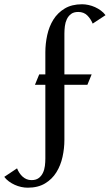

<svg xmlns="http://www.w3.org/2000/svg" viewBox="-144 -727 515 901"><path d="M351.1 -655.8 291 -616.2Q281.7 -638.7 265.4 -654.8Q249 -670.9 223.1 -670.9Q202.1 -670.9 189.5 -661.4Q176.8 -651.9 169.7 -637Q162.6 -622.1 160.4 -604.2Q158.2 -586.4 158.2 -569.8V-377.9H286.1L266.1 -329.1H158.2V-70.8Q158.2 -30.8 149.4 9.3Q140.6 49.3 120.6 81.5Q100.6 113.8 67.4 133.8Q34.2 153.8 -14.2 153.8Q-28.8 153.8 -44.4 150.4Q-60.1 147 -74.7 140.4Q-89.4 133.8 -102.3 124.3Q-115.2 114.7 -124 103L-64 63Q-59.6 74.2 -53 84.2Q-46.4 94.2 -38.1 101.8Q-29.8 109.4 -19.3 113.8Q-8.8 118.2 3.9 118.2Q24.9 118.2 37.6 108.6Q50.3 99.1 57.4 84.2Q64.5 69.3 66.7 51.5Q68.8 33.7 68.8 17.1V-329.1H20L40 -377.9H68.8V-481.9Q68.8 -522 77.6 -562.3Q86.4 -602.5 106.4 -634.8Q126.5 -667 159.7 -687Q192.9 -707 241.2 -707Q255.9 -707 271.5 -703.6Q287.1 -700.2 301.8 -693.6Q316.4 -687 329.3 -677.5Q342.3 -668 351.1 -655.8Z"/></svg>

Font: Redressed
Style: Regular
Weight: 400
Designer: Astigmatic (AOETI)
Foundry: Astigmatic (AOETI)
Version: Version 1.001